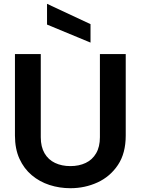

<svg xmlns="http://www.w3.org/2000/svg" viewBox="-20 -985 742 1012"><path d="M351 7Q293.5 7 240.9 -10Q188.4 -27 147.4 -61.6Q106.3 -96.1 82.6 -148.1Q58.8 -200.2 58.8 -270.7V-700H194.9V-261.6Q194.9 -211.2 214.8 -177.1Q234.7 -142.9 270.2 -126.2Q305.6 -109.5 351 -109.5Q396.4 -109.5 431.6 -126.2Q466.8 -142.9 486.7 -177.1Q506.6 -211.2 506.6 -261.6V-700H642.7V-270.7Q642.7 -177.1 601.7 -115.6Q560.6 -54.1 494.1 -23.5Q427.6 7 351 7ZM457.1 -760.5 227.9 -855.5V-964.9L457.1 -857.8Z"/></svg>

Font: Envelope Sans Variable
Style: Regular
Weight: 500
Designer: Andreas Rasmussen / Norman Anderson
Foundry: mail.de GmbH
Version: Version 1.150